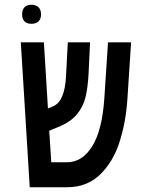

<svg xmlns="http://www.w3.org/2000/svg" viewBox="-20 -787 640 807"><path d="M67.5 -609H164.5L181.5 -331L203.5 -340.5Q228 -350.5 241.5 -382.8Q255 -415 257.5 -467L265 -609H358.5L352.5 -481.5Q349.5 -420 339.5 -378.8Q329.5 -337.5 302.5 -305.5Q275.5 -273.5 224.5 -253L187 -237.5L195.5 -105H261.5Q326 -105 367.8 -172.5Q409.5 -240 418.5 -373.5L434 -609H531L515.5 -371Q509 -272.5 482 -189Q455 -105.5 400 -52.8Q345 0 261.5 0H105ZM73 -726.5Q73 -746 83 -756.5Q93 -767 111.5 -767Q131.5 -767 142 -756.5Q152.5 -746 152.5 -726.5Q152.5 -707.5 142 -697.2Q131.5 -687 111.5 -687Q93 -687 83 -697.2Q73 -707.5 73 -726.5Z"/></svg>

Font: JuliaMono Medium
Style: Regular
Weight: 500
Monospace: yes
Designer: cormullion
Foundry: corm
Version: Version 0.054; ttfautohint (v1.8.4)